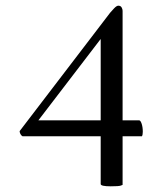

<svg xmlns="http://www.w3.org/2000/svg" viewBox="-20 -649 572 675"><path d="M396 -629Q404 -629 407.5 -623Q411 -617 411 -611V-226H469Q474 -226 478 -214Q482 -202 482 -186Q482 -175 479 -170H411V1Q411 1 404.5 3.5Q398 6 369 6Q334 6 334 -2V-170H59Q54 -173 51.5 -178.5Q49 -184 49 -188L367 -604Q372 -610 381 -619.5Q390 -629 396 -629ZM334 -512 115 -226H334Z"/></svg>

Font: Amiri
Style: Italic
Weight: 400
Italic angle: 10°
Designer: Khaled Hosny
Version: Version 0.113